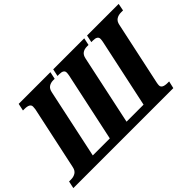

<svg xmlns="http://www.w3.org/2000/svg" viewBox="-144 -1055 1396 1396"><g transform="rotate(-45 554.0 -357.0)"><path d="M-36 0 -24 -56H-3Q23 -56 43 -68.5Q63 -81 69 -111L174 -601Q176 -615 176 -626Q176 -658 120 -658H104L116 -714H442L430 -658H415Q389 -658 370.5 -645.5Q352 -633 346 -603L232 -68H407L521 -601Q524 -617 524 -628Q524 -658 477 -658H459L471 -714H790L778 -658H761Q735 -658 717 -645.5Q699 -633 693 -603L579 -68H754L868 -601Q871 -617 871 -628Q871 -658 823 -658H807L819 -714H1144L1133 -658H1112Q1085 -658 1065.5 -645.5Q1046 -633 1040 -603L935 -113Q932 -98 932 -88Q932 -56 989 -56H1005L992 0Z"/></g></svg>

Font: Noto Serif SemiCondensed ExtraBold
Style: Italic
Weight: 800
Width: 4
Italic angle: -12°
Designer: Monotype Design Team
Foundry: Monotype Imaging Inc.
Version: Version 2.014; ttfautohint (v1.8.4.7-5d5b)